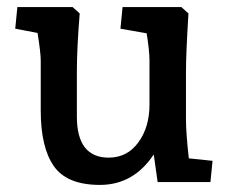

<svg xmlns="http://www.w3.org/2000/svg" viewBox="-20 -514 643 542"><path d="M95 -202V-343Q95 -365 86 -421L23 -433L29 -494H185L205 -476Q197 -378 197 -313V-185Q197 -69 287 -69Q339 -69 370.5 -112Q402 -155 402 -219V-343Q402 -370 394 -420L320 -433L326 -494H492L512 -476Q505 -362 505 -313V-176Q505 -139 513 -67L580 -60L574 0H425L414 -78Q357 8 262 8Q169 8 132 -45Q95 -98 95 -202Z"/></svg>

Font: Andada Pro SemiBold
Style: Regular
Weight: 600
Designer: Carolina Giovagnoli
Foundry: Huerta Tipografica
Version: Version 3.005